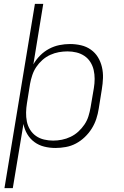

<svg xmlns="http://www.w3.org/2000/svg" viewBox="-20 -755 640 990"><path d="M3 215 160 -735H203L152 -423Q166 -448 187 -469Q208 -490 233.5 -503.5Q259 -517 286.5 -522.5Q314 -528 341 -528Q370 -528 398 -521.5Q426 -515 448.5 -499Q471 -483 485 -460Q499 -437 505.5 -409.5Q512 -382 511 -353Q510 -324 505 -294L489 -194Q485 -168 476.5 -142Q468 -116 453 -92Q438 -68 417 -48Q396 -28 371.5 -15Q347 -2 319.5 3Q292 8 266 8Q236 8 208 1Q180 -6 157.5 -22.5Q135 -39 120.5 -63.5Q106 -88 101 -116L46 215ZM254 -30Q276 -30 299 -34.5Q322 -39 344 -49.5Q366 -60 384 -76.5Q402 -93 415.5 -113Q429 -133 436 -155.5Q443 -178 447 -201L464 -301Q468 -325 468 -348.5Q468 -372 463 -394Q458 -416 446 -435Q434 -454 415.5 -466.5Q397 -479 374.5 -484.5Q352 -490 328 -490Q306 -490 283.5 -486Q261 -482 239 -472Q217 -462 198.5 -445.5Q180 -429 167 -409.5Q154 -390 146.5 -367.5Q139 -345 135 -323L119 -223Q115 -199 114.5 -175Q114 -151 118.5 -128.5Q123 -106 135 -86.5Q147 -67 165.5 -54Q184 -41 207 -35.5Q230 -30 254 -30Z"/></svg>

Font: Iosevka Extralight Extended
Style: Italic
Weight: 200
Width: 7
Italic angle: -9°
Monospace: yes
Designer: Belleve Invis
Foundry: Belleve Invis
Version: Version 32.5.0; ttfautohint (v1.8.4)